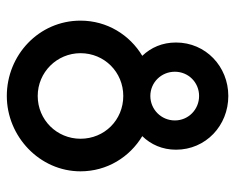

<svg xmlns="http://www.w3.org/2000/svg" viewBox="-83 -593 687 561"><g transform="rotate(90 260.5 -312.5)"><path d="M260.4 11.1C378.5 11.1 480.6 -84.7 480.6 -204.2C480.6 -281.9 438.9 -347.9 377.8 -384.7C402.1 -409.7 417.4 -443.1 417.4 -483.3C417.4 -570.1 347.2 -636.1 260.4 -636.1C174.3 -636.1 104.2 -570.1 104.2 -483.3C104.2 -443.1 118.8 -410.4 143.1 -384.7C81.9 -347.9 40.3 -281.9 40.3 -204.2C40.3 -82.6 141 11.1 260.4 11.1ZM260.4 -408.3C220.8 -408.3 189.6 -440.3 189.6 -479.9C189.6 -519.4 220.8 -550.7 260.4 -550.7C300 -550.7 331.9 -519.4 331.9 -479.9C331.9 -440.3 300 -408.3 260.4 -408.3ZM260.4 -79.2C191 -79.2 135.4 -135.4 135.4 -204.2C135.4 -274.3 191 -329.2 260.4 -329.2C330.6 -329.2 385.4 -274.3 385.4 -204.2C385.4 -135.4 330.6 -79.2 260.4 -79.2Z"/></g></svg>

Font: Afacad Medium
Style: Regular
Weight: 500
Designer: Kristian Moeller
Foundry: Dicotype
Version: Version 1.000